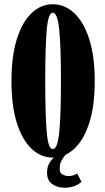

<svg xmlns="http://www.w3.org/2000/svg" viewBox="-20 -731 493 904"><path d="M228.5 11Q173 11 129 -30.2Q85 -71.5 59.5 -151.5Q34 -231.5 34 -349Q34 -467 59.5 -547.5Q85 -628 129 -669.5Q173 -711 228.5 -711Q284.5 -711 329.2 -669.5Q374 -628 400 -547.5Q426 -467 426 -349Q426 -231.5 400 -151.5Q374 -71.5 329.2 -30.2Q284.5 11 228.5 11ZM228.5 -29Q251 -29 259 -108.5Q267 -188 267 -349Q267 -510 259 -590.5Q251 -671 228.5 -671Q207 -671 200 -590.5Q193 -510 193 -349Q193 -188 200 -108.5Q207 -29 228.5 -29ZM285 153Q250 153 225.8 135.5Q201.5 118 201.5 82.5Q201.5 53.5 214.2 34Q227 14.5 243.8 2.2Q260.5 -10 273 -17.5L289.5 -4Q278 10 269.5 25.2Q261 40.5 261 65Q261 84 275.2 91Q289.5 98 301 98Q314 98 325 94.5Q336 91 343.5 86L363.5 125Q350.5 137.5 329.8 145.2Q309 153 285 153Z"/></svg>

Font: Imbue 10pt Black
Style: Regular
Weight: 900
Designer: Tyler Finck
Foundry: Etcetera Type Company
Version: Version 1.102; ttfautohint (v1.8.3)